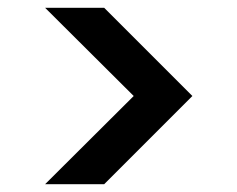

<svg xmlns="http://www.w3.org/2000/svg" viewBox="-20 -524 611 494"><path d="M96 -50 324 -277 96 -504H248L475 -277L248 -50Z"/></svg>

Font: AWOL-DM SemiBold
Style: Regular
Weight: 600
Designer: Colophon Foundry, Jonny Pinhorn, Mikhail Sharanda
Foundry: Colophon Foundry
Version: Version 1.000;Glyphs 3.2.3 (3260)